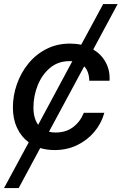

<svg xmlns="http://www.w3.org/2000/svg" viewBox="-37 -748 615 972"><path d="M-16.6 204.1 108.4 -27.3Q70.3 -55.7 49.3 -100.6Q28.3 -145.5 28.3 -203.1Q28.3 -264.2 48.6 -322Q68.8 -379.9 106.7 -426.3Q144.5 -472.7 198 -500Q251.5 -527.3 317.4 -527.3Q347.2 -527.3 374 -521.5L485.4 -727.5H558.6L435.1 -497.6Q476.1 -473.1 498.3 -432.1Q520.5 -391.1 517.6 -339.4H415Q414.6 -361.3 408.4 -380.1Q402.3 -398.9 389.2 -412.1L210.9 -81.1Q226.1 -77.1 243.7 -77.1Q297.4 -77.1 333.5 -104.7Q369.6 -132.3 387.2 -176.8H491.2Q476.1 -122.6 440.2 -80.1Q404.3 -37.6 352.8 -12.9Q301.3 11.7 239.7 11.7Q200.7 11.7 166.5 1.5L57.6 204.1ZM156.2 -116.2 329.1 -438Q322.3 -438.5 314.9 -438.5Q256.8 -438.5 216.1 -404.1Q175.3 -369.6 153.8 -315.7Q132.3 -261.7 132.3 -204.1Q132.3 -148.9 156.2 -116.2Z"/></svg>

Font: Inter Display Medium
Style: Italic
Weight: 500
Italic angle: -9.39999°
Designer: Rasmus Andersson
Foundry: rsms
Version: Version 4.000;git-a52131595